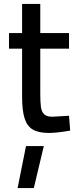

<svg xmlns="http://www.w3.org/2000/svg" viewBox="-20 -669 395 982"><path d="M26 0ZM93 -174V-420H26V-500H93V-649H186V-500H333V-420H186V-191Q186 -144 189.5 -120.5Q193 -97 206 -84.5Q219 -72 248 -72L333 -77L339 -1Q269 11 231 11Q178 11 148.5 -6Q119 -23 106 -63Q93 -103 93 -174ZM113 78H204L153 293H70Z"/></svg>

Font: sheba-seeBold
Style: Regular
Weight: 600
Designer: Mohamed Galeb, the designers
Foundry: Kief Type Foundry
Version: Version 2.010; ttfautohint (v1.5.33-1714) -l 8 -r 50 -G 200 